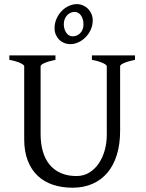

<svg xmlns="http://www.w3.org/2000/svg" viewBox="-20 -879 694 914"><path d="M622.6 -594.2Q589.4 -587.4 570.6 -579.1Q551.8 -570.8 551.8 -564V-255.9Q551.8 -191.9 536.1 -141.6Q520.5 -91.3 491.2 -56.6Q461.9 -22 419.9 -3.7Q377.9 14.6 325.2 14.6Q274.9 14.6 232.7 0.7Q190.4 -13.2 159.9 -41.7Q129.4 -70.3 112.3 -113.8Q95.2 -157.2 95.2 -216.8V-564Q95.2 -569.8 77.4 -578.6Q59.6 -587.4 24.4 -594.2V-615.2H244.1V-594.2Q210.9 -587.4 192.1 -579.1Q173.3 -570.8 173.3 -564V-241.2Q173.3 -194.3 184.3 -157.2Q195.3 -120.1 217 -94.2Q238.8 -68.4 270.5 -54.7Q302.2 -41 344.2 -41Q378.9 -41 405.8 -57.9Q432.6 -74.7 450.9 -102.1Q469.2 -129.4 478.8 -164.6Q488.3 -199.7 488.3 -235.8V-564Q488.3 -569.8 470.5 -578.6Q452.6 -587.4 417.5 -594.2V-615.2H622.6V-594.2ZM377.4 -763.2Q377.4 -774.9 374.5 -785.6Q371.6 -796.4 366.2 -804.4Q360.8 -812.5 353 -817.4Q345.2 -822.3 335.4 -822.3Q325.2 -822.3 315.9 -818.1Q306.6 -814 299.6 -806.4Q292.5 -798.8 288.1 -788.1Q283.7 -777.3 283.7 -764.2Q283.7 -752.9 286.6 -742.4Q289.6 -731.9 294.9 -723.9Q300.3 -715.8 308.1 -710.9Q315.9 -706.1 325.7 -706.1Q335.4 -706.1 344.7 -709.7Q354 -713.4 361.3 -720.7Q368.7 -728 373 -738.5Q377.4 -749 377.4 -763.2ZM421.4 -783.2Q421.4 -758.3 411.9 -737.5Q402.3 -716.8 387 -701.4Q371.6 -686 352.8 -677.5Q334 -668.9 315.4 -668.9Q298.8 -668.9 284.9 -674.8Q271 -680.7 261 -690.9Q251 -701.2 245.4 -714.8Q239.7 -728.5 239.7 -744.1Q239.7 -769 249.3 -790.3Q258.8 -811.5 273.9 -826.9Q289.1 -842.3 307.9 -850.8Q326.7 -859.4 345.7 -859.4Q361.3 -859.4 375.2 -853.3Q389.2 -847.2 399.4 -836.7Q409.7 -826.2 415.5 -812.3Q421.4 -798.3 421.4 -783.2Z"/></svg>

Font: Gentium
Style: Regular
Weight: 400
Designer: J. Victor Gaultney
Version: Version 1.03; 2011; OFL 1.1 release